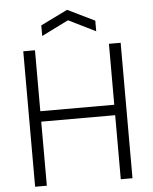

<svg xmlns="http://www.w3.org/2000/svg" viewBox="-61 -995 831 1045"><g transform="rotate(-5 354.0 -472.0)"><path d="M88 -740H152V-407H556V-740H620V0H556V-350H152V0H88ZM198 -872 345 -944 493 -872V-814L345 -887L198 -814Z"/></g></svg>

Font: Encode Sans Narrow
Style: Light
Weight: 300
Designer: Pablo Impallari, Andres Torresi
Foundry: Pablo Impallari, Andres Torresi
Version: Version 1.000; ttfautohint (v1.00) -l 8 -r 50 -G 200 -x 14 -